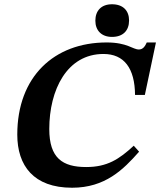

<svg xmlns="http://www.w3.org/2000/svg" viewBox="-20 -868 751 900"><path d="M318 12C473 12 558 -73 632 -157L607 -185C538 -121 482 -85 384 -85C273 -85 211 -127 211 -263C211 -447 294 -615 465 -615C562 -615 612 -548 613 -423H659L711 -669H668C661 -654 652 -636 631 -636C602 -636 577 -669 480 -669C234 -669 61 -509 61 -237C61 -92 137 12 318 12ZM505 -695C557 -695 585 -725 585 -772C585 -818 557 -848 505 -848C455 -848 427 -818 427 -771C427 -725 456 -695 505 -695Z"/></svg>

Font: STIX Two Text
Style: Bold Italic
Weight: 700
Italic angle: -12°
Designer: Ross Mills, John Hudson & Paul Hanslow, Tiro Typeworks Ltd; with prior portions MicroPress Inc. and Coen Hoffman, Elsevi
Foundry: Tiro Typeworks Ltd
Version: Version 2.13 b171